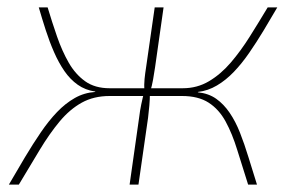

<svg xmlns="http://www.w3.org/2000/svg" viewBox="-20 -500 801 520"><path d="M109 -480Q121 -440 134.5 -401Q148 -362 166 -330.5Q184 -299 210.5 -280Q237 -261 277 -261V-240Q234 -240 201.5 -222Q169 -204 141.5 -171Q114 -138 87.5 -94Q61 -50 31 0H4Q26 -38 47.5 -74Q69 -110 90.5 -141.5Q112 -173 134.5 -196.5Q157 -220 182.5 -234.5Q208 -249 238 -251V-252Q211 -256 190.5 -270.5Q170 -285 154.5 -307.5Q139 -330 126.5 -358.5Q114 -387 104 -418Q94 -449 85 -480ZM375 -261 372 -240H252L255 -261ZM423 -480 400 -318Q397 -299 394.5 -284Q392 -269 386 -249Q386 -231 384.5 -214.5Q383 -198 381 -181L355 0H331L357 -183Q359 -200 362.5 -217Q366 -234 371 -253Q370 -271 371.5 -286Q373 -301 376 -320L399 -480ZM499 -261 496 -240H384L387 -261ZM731 -480Q713 -449 694 -417.5Q675 -386 655 -357Q635 -328 613.5 -305.5Q592 -283 567.5 -268.5Q543 -254 516 -251V-250Q545 -247 565.5 -232.5Q586 -218 602 -194.5Q618 -171 630 -140.5Q642 -110 653 -74Q664 -38 676 0H652Q636 -50 622.5 -94Q609 -138 591 -171Q573 -204 545 -222Q517 -240 473 -240L475 -261Q514 -261 546 -280Q578 -299 605 -330.5Q632 -362 656.5 -401Q681 -440 705 -480Z"/></svg>

Font: Exo 2 Thin
Style: Italic
Weight: 250
Italic angle: -8°
Designer: Natanael Gama
Foundry: Natanael Gama
Version: Version 2.010